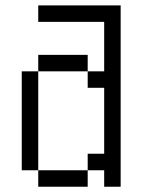

<svg xmlns="http://www.w3.org/2000/svg" viewBox="-20 -708 540 728"><path d="M125 -62.5V0H312.5V-62.5ZM125 -62.5Q125 -62.5 125 -437.5H62.5Q62.5 -437.5 62.5 -62.5ZM375 -62.5V0H437.5V-687.5H125V-625H375V-437.5H312.5V-375H375Q375 -375 375 -125H312.5V-62.5ZM125 -437.5H312.5V-500H125Z"/></svg>

Font: Unifont
Style: Regular
Weight: 500
Version: Version 13.0.05